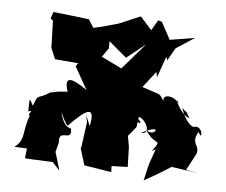

<svg xmlns="http://www.w3.org/2000/svg" viewBox="-46 -618 825 700"><g transform="rotate(5 366.5 -268.5)"><path d="M538 -88 518 -31 504 29C537 10 570 -8 601 -29L699 -15L655 -23L688 -85C698 -118 662 -118 688 -165C708 -125 702 -195 669 -181C645 -187 628 -228 621 -247C652 -217 624 -255 651 -211C609 -226 587 -303 608 -260C583 -297 527 -290 561 -250C526 -302 551 -281 470 -310L516 -369L520 -350L547 -427L552 -415L578 -461L646 -505L554 -490L520 -553L506 -557L484 -519L442 -566L364 -533L307 -517L273 -509L254 -539C210 -544 167 -550 123 -554L115 -530L124 -522L127 -423L144 -383L229 -376L221 -364L268 -281C207 -325 181 -324 200 -269C160 -266 173 -269 129 -258C129 -258 129 -254 163 -280C87 -219 99 -265 78 -207C61 -240 65 -233 63 -185C89 -194 56 -173 70 -170C46 -107 64 -82 24 -52L70 -50L66 -14L95 -12L168 -9L195 20L175 -47L184 -81C178 -138 233 -83 224 -136C211 -141 199 -140 184 -190C189 -185 203 -148 211 -146C281 -218 306 -223 291 -151L274 -192L280 -165L266 -63L262 -79L284 -7L384 9L383 -13L442 -15L440 -88L433 -128L461 -162L467 -202L439 -228C450 -166 504 -168 452 -201C485 -212 524 -139 480 -143C565 -189 526 -125 497 -157C532 -95 564 -134 524 -80ZM370 -307 387 -371 313 -407 336 -440V-466L401 -411L470 -466C435 -426 401 -386 366 -346L350 -344Z"/></g></svg>

Font: Asimov Aggro
Style: Medium
Weight: 500
Designer: Google
Version: Version 2.000980; 2014